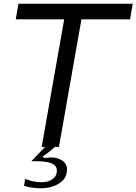

<svg xmlns="http://www.w3.org/2000/svg" viewBox="-20 -783 727 1023"><path d="M78 -763H687L673 -680H414L294 0H272Q238 31 208 50L214 59Q238 56 253 56Q288 56 312.5 73Q337 90 337 120Q337 167 296.5 193.5Q256 220 197 220Q151 220 108 207L114 170Q159 188 199 188Q237 188 260 171.5Q283 155 283 126Q283 96 248.5 85Q214 74 147 76L220 0H202L322 -680H64Z"/></svg>

Font: Open Sauce Sans
Style: Italic
Weight: 400
Italic angle: -10°
Designer: Alfredo Marco Pradil
Foundry: Creative Sauce Fz LLC
Version: Version 1.477